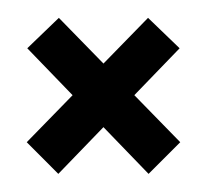

<svg xmlns="http://www.w3.org/2000/svg" viewBox="-20 -344 234 214"><path d="M145.6 -150.2 10.4 -290.2 45.6 -324.1 180.9 -185.5ZM45 -150.2 9.8 -185.5 145 -324.1 180.2 -290.2Z"/></svg>

Font: Anybody UltraCondensed Thin
Style: Regular
Weight: 100
Width: 1
Designer: Tyler Finck
Foundry: Etcetera Type Company
Version: Version 1.110